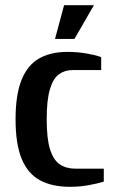

<svg xmlns="http://www.w3.org/2000/svg" viewBox="-20 -710 435 740"><path d="M250 10Q180 10 133.5 -15.5Q87 -41 63.5 -98Q40 -155 40 -250Q40 -345 63 -402Q86 -459 130.5 -484.5Q175 -510 240 -510Q278 -510 313 -504Q348 -498 370 -490V-440H260Q230 -440 207.5 -424Q185 -408 172.5 -366.5Q160 -325 160 -250Q160 -175 173 -134Q186 -93 210.5 -76.5Q235 -60 270 -60H380V-10Q358 -3 323 3.5Q288 10 250 10ZM192 -560 227 -690H342L267 -560Z"/></svg>

Font: Cuprum
Style: Regular
Weight: 400
Designer: Jovanny Lemonad
Foundry: Jovanny Lemonad
Version: Version 3.000